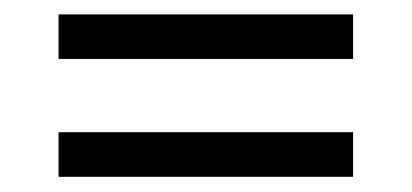

<svg xmlns="http://www.w3.org/2000/svg" viewBox="-20 -460 560 261"><path d="M59.6 -440.4Q59.6 -419.9 59.6 -379.9Q193.4 -379.9 460 -379.9Q460 -400.4 460 -440.4Q327.1 -440.4 59.6 -440.4ZM59.6 -219.7Q59.6 -240.2 59.6 -280.3Q193.4 -280.3 460 -280.3Q460 -259.8 460 -219.7Q327.1 -219.7 59.6 -219.7Z"/></svg>

Font: Alibu-Mazigh Belqasem 1
Style: Bold
Weight: 400
Designer: Mazigh Mubarik Belqasem
Version: Version 1.0